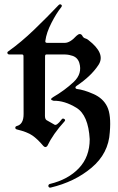

<svg xmlns="http://www.w3.org/2000/svg" viewBox="-20 -672 543 882"><path d="M187 -413.6 186.5 -140.1Q186.5 -125 193.8 -120.1L229 -100.1Q239.3 -91.3 263.2 -123.5Q267.6 -129.9 275.1 -125.5Q282.7 -121.1 275.9 -113.8Q223.6 -56.6 197.3 -1.5Q189 8.8 179.2 -1.5Q151.9 -33.7 128.4 -49.8Q105 -65.9 58.6 -77.1Q50.8 -78.6 50.3 -84.5Q49.8 -90.3 56.2 -92.8Q88.9 -100.6 88.4 -148.9L87.9 -413.1Q88.4 -421.9 80.6 -421.9H22.9Q16.1 -421.9 14.2 -427.2Q12.2 -432.6 18.6 -436.5Q77.1 -478 137.9 -536.6Q198.7 -595.2 248.5 -647.9Q254.9 -654.8 261 -650.6Q267.1 -646.5 261.2 -638.7Q238.8 -610.8 216.1 -566.4Q193.4 -522 188.5 -485.4Q187.5 -480.5 189 -478Q191.9 -475.1 195.8 -475.1H278.3Q302.2 -475.6 331.1 -507.3Q348.1 -523.4 357.9 -508.3Q362.3 -498.5 371.3 -495.8Q380.4 -493.2 385.7 -488.3Q466.3 -426.3 432.9 -374.5Q399.4 -322.8 331.5 -277.3Q326.2 -273.9 326.7 -269.3Q327.1 -264.6 333.5 -263.2Q364.7 -259.8 409.2 -240.2Q453.6 -220.7 472.4 -182.1Q491.2 -143.6 484.4 -64.9Q479 32.7 400.4 98.6Q323.2 163.6 211.9 189.9Q207.5 190.4 205.1 188.2Q202.6 186 202.1 182.9Q201.7 179.7 203.6 176.8Q205.6 173.8 209.5 172.9Q293 152.8 342.5 100.6Q392.1 48.3 392.1 -32.7Q385.7 -143.6 330.8 -177Q275.9 -210.4 226.6 -209Q204.6 -213.9 223.6 -225.6Q277.3 -256.8 318.4 -295.4Q359.4 -334 344.2 -383.8Q335 -411.6 305.7 -417.5Q292.5 -422.4 264.2 -421.9H193.8Q187 -421.9 187 -413.6Z"/></svg>

Font: Bertholdr Mainzer Fraktur
Style: Regular
Weight: 400
Designer: Peter Wiegel, original typeface by Carl Albert Fahrenwaldt 1901
Foundry: Peter Wiegel
Version: Version 1.000 2010 initial release